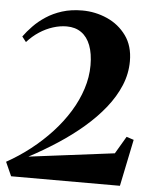

<svg xmlns="http://www.w3.org/2000/svg" viewBox="-55 -797 679 842"><g transform="rotate(5 284.0 -376.0)"><path d="M-2 -61.5Q53 -92 102.8 -131Q152.5 -170 194 -215Q235.5 -260 266 -309.5Q296.5 -359 313.2 -411Q330 -463 330 -515Q330 -566.5 316.2 -602.5Q302.5 -638.5 276 -657.2Q249.5 -676 211.5 -676Q182 -676 151.2 -666.2Q120.5 -656.5 91.8 -637.8Q63 -619 39 -592L21 -615Q37.5 -638 60.8 -662Q84 -686 114.8 -706.2Q145.5 -726.5 185 -739Q224.5 -751.5 273.5 -751.5Q331 -751.5 383 -728.5Q435 -705.5 467.8 -660.2Q500.5 -615 500.5 -548Q500.5 -493 479 -441.2Q457.5 -389.5 419 -341.2Q380.5 -293 329.2 -249Q278 -205 217.8 -165.8Q157.5 -126.5 93.5 -92.5L470 -140L515 -216.5L547 -206L504.5 0H25.5Z"/></g></svg>

Font: Merriweather 144pt
Style: Bold
Weight: 700
Version: Version 2.100